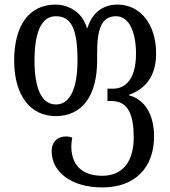

<svg xmlns="http://www.w3.org/2000/svg" viewBox="-20 -568 745 840"><path d="M428 252C575 252 654 161 654 29C654 -66 614 -133 544 -151V-153C614 -178 663 -232 663 -334C663 -460 596 -548 493 -548C444 -548 386 -524 363 -446H360C338 -523 269 -548 224 -548C105 -548 42 -454 42 -303C42 -150 113 -60 224 -60C340 -60 405 -150 405 -303V-338C405 -441 424 -497 488 -497C548 -497 575 -421 575 -334C575 -219 527 -180 474 -180H450V-126H468C542 -126 565 -64 565 34C565 133 521 201 428 201C353 201 292 167 292 71C292 59 294 47 296 34C288 31 278 29 268 29C238 29 206 47 206 94C206 182 289 252 428 252ZM225 -111C158 -111 131 -189 131 -303C131 -418 157 -497 224 -497C295 -497 319 -436 319 -303C319 -189 290 -111 225 -111Z"/></svg>

Font: Noto Serif Georgian ExtraCondensed
Style: Regular
Weight: 400
Width: 2
Designer: Monotype Design Team, Akaki Razmadze
Foundry: Google LLC
Version: Version 2.003